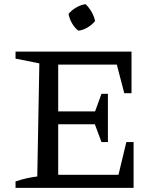

<svg xmlns="http://www.w3.org/2000/svg" viewBox="-20 -907 753 927"><path d="M590 -221H625V0H55V-31Q82 -40 108 -46Q134 -52 160 -55L170 -601L55 -624V-658H615V-457H580L544 -595H221L261 -636V-369H439L470 -454H501V-221H470L438 -307H261V-23L221 -63H552ZM393 -887Q410 -871 422.5 -849Q435 -827 439 -805Q424 -787 402 -774Q380 -761 358 -759Q340 -773 327.5 -795Q315 -817 311 -840Q326 -858 347.5 -870.5Q369 -883 393 -887Z"/></svg>

Font: Piazzolla Thin Medium
Style: Regular
Weight: 500
Version: Version 2.005